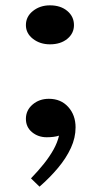

<svg xmlns="http://www.w3.org/2000/svg" viewBox="-20 -502 376 719"><path d="M128 197 96 166Q124 137 145 110.5Q166 84 180.5 58Q195 32 201 6Q192 9 180 10.5Q168 12 155 12Q123 12 100 -7Q77 -26 77 -57Q77 -89 102 -110.5Q127 -132 163 -132Q208 -132 235.5 -101.5Q263 -71 263 -25Q263 14 245.5 52Q228 90 197.5 126.5Q167 163 128 197ZM167 -336Q130 -336 103.5 -356.5Q77 -377 77 -408Q77 -440 103.5 -461Q130 -482 167 -482Q207 -482 232 -461Q257 -440 257 -408Q257 -377 232 -356.5Q207 -336 167 -336Z"/></svg>

Font: BioRhyme SemiBold
Style: Regular
Weight: 600
Designer: Aoife Mooney
Foundry: Aoife Mooney Type
Version: Version 1.600;gftools[0.9.33]